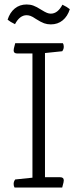

<svg xmlns="http://www.w3.org/2000/svg" viewBox="-20 -838 346 858"><path d="M258 0H45Q41 -6 41 -16Q41 -27 48 -36L125 -44V-599H57Q41 -599 41 -613Q41 -620 46 -637L48 -645H261Q265 -639 265 -629Q265 -618 258 -609L181 -601V-46H249Q265 -46 265 -32Q265 -25 260 -8ZM292 -797Q282 -765 260 -747Q238 -729 207 -729Q191 -729 177 -734Q163 -739 141 -753Q125 -764 116 -767Q107 -770 99 -770Q68 -770 47 -730Q26 -740 14 -750Q24 -782 46 -800Q68 -818 99 -818Q115 -818 129 -813Q143 -808 165 -794Q181 -784 190 -780.5Q199 -777 207 -777Q238 -777 259 -817Q280 -807 292 -797Z"/></svg>

Font: Scope One
Style: Regular
Weight: 400
Designer: Dalton Maag Ltd
Foundry: Dalton Maag Ltd
Version: Version 1.002; ttfautohint (v1.4.1) -l 11 -r 50 -G 50 -x 14 